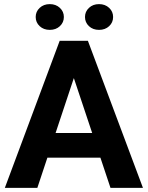

<svg xmlns="http://www.w3.org/2000/svg" viewBox="-20 -908 714 928"><path d="M160.5 0H3.4L268.5 -710.9H367.3L354.4 -583.1ZM319.4 -583.1 305.1 -710.9H404.8L670.9 0H514ZM508.1 -145.9H129.3V-265.3H508.1ZM458.7 -763.6Q429.1 -763.6 410 -781.5Q390.8 -799.5 390.8 -825.8Q390.8 -852 410 -870Q429.1 -888.1 458.7 -888.1Q488.3 -888.1 507.5 -870Q526.7 -852 526.7 -825.8Q526.7 -799.5 507.5 -781.5Q488.3 -763.6 458.7 -763.6ZM220.6 -763.6Q191 -763.6 171.8 -781.5Q152.5 -799.5 152.5 -825.8Q152.5 -852 171.8 -870Q191 -888.1 220.6 -888.1Q250.2 -888.1 269.4 -870Q288.7 -852 288.7 -825.8Q288.7 -799.5 269.4 -781.5Q250.2 -763.6 220.6 -763.6Z"/></svg>

Font: Heebo
Style: Regular
Weight: 400
Designer: Oded Ezer
Foundry: Ezer Type House
Version: Version 3.100